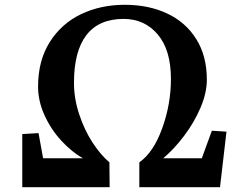

<svg xmlns="http://www.w3.org/2000/svg" viewBox="-20 -782 1037 802"><path d="M141 -226 160 -121H326Q280 -147 236.5 -194Q193 -241 166 -300.5Q139 -360 139 -420Q139 -529 188 -606.5Q237 -684 319 -723Q401 -762 501 -762Q601 -762 678.5 -725.5Q756 -689 800 -618.5Q844 -548 844 -449Q844 -394 817.5 -332Q791 -270 749 -214.5Q707 -159 662 -121H823L865 -236L926 -232L899 0H562V-104Q621 -145 657.5 -246Q694 -347 694 -452Q694 -573 639 -638Q584 -703 496 -703Q393 -703 341 -635.5Q289 -568 289 -436Q289 -371 310.5 -305.5Q332 -240 366 -187.5Q400 -135 437 -104L438 0H73V-222Z"/></svg>

Font: Martel ExtraBold
Style: Regular
Weight: 800
Designer: Dan Reynolds
Foundry: Dan Reynolds
Version: Version 1.001; ttfautohint (v1.1) -l 5 -r 5 -G 72 -x 0 -D la